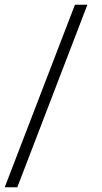

<svg xmlns="http://www.w3.org/2000/svg" viewBox="-20 -731 430 812"><path d="M0 61 296.9 -710.9H349.6L53.2 61Z"/></svg>

Font: Roboto Slab LO Light
Style: Regular
Weight: 300
Designer: Google
Version: Version 2.000